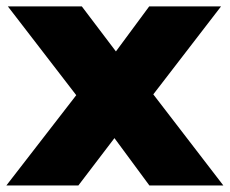

<svg xmlns="http://www.w3.org/2000/svg" viewBox="-22 -568 704 588"><path d="M-2.5 0 211.5 -276.5 2 -548.5H228.5L333 -410.5L435 -548.5H655L447.5 -279L662 0H435.5L328.5 -145L218 0Z"/></svg>

Font: Encode Sans Expanded Expanded ExtraBold
Style: Regular
Weight: 800
Width: 7
Designer: Multiple Designers
Foundry: Impallari Type
Version: Version 3.000; ttfautohint (v1.8.3) -l 8 -r 50 -G 200 -x 14 